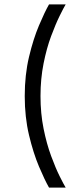

<svg xmlns="http://www.w3.org/2000/svg" viewBox="-20 -744 385 877"><path d="M204 113Q184 78 158 16.5Q132 -45 112.5 -127Q93 -209 93 -305Q93 -402 112.5 -484Q132 -566 158 -627.5Q184 -689 204 -724H280Q271 -709 252.5 -671.5Q234 -634 213.5 -579Q193 -524 179 -454Q165 -384 165 -305Q165 -226 179 -156.5Q193 -87 213.5 -31.5Q234 24 252.5 61Q271 98 280 113Z"/></svg>

Font: Maven Pro VF Beta
Style: Regular
Weight: 400
Designer: Joe Prince
Foundry: Joe Prince
Version: Version 2.002